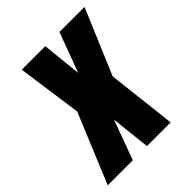

<svg xmlns="http://www.w3.org/2000/svg" viewBox="-199 -694 796 796"><g transform="rotate(-45 199.5 -295.5)"><path d="M-28 0 99 -306 59 -591H197L215 -416L280 -591H427L306 -305L341 0H202L183 -174L119 0Z"/></g></svg>

Font: Alumni Sans Thin ExtraBold
Style: Italic
Weight: 800
Italic angle: -8°
Version: Version 1.016